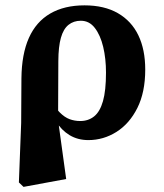

<svg xmlns="http://www.w3.org/2000/svg" viewBox="-20 -519 624 732"><path d="M52 176.5 60.7 -50.2 61.7 -220.7Q62.7 -313.1 90.2 -374.6Q117.7 -436.1 171.5 -467.4Q225.3 -498.6 302.2 -498.6Q377.6 -498.6 429.4 -468.8Q481.3 -438.9 507.5 -384.4Q533.7 -329.9 533.7 -253.9Q533.7 -167.4 503.7 -107.4Q473.6 -47.4 424 -16.1Q374.4 15.1 316.8 15.1Q276.7 15.1 245.5 -3.6Q214.4 -22.4 192.9 -56.5Q171.3 -90.6 159.4 -134.8H157.4L168 -145.9Q188.4 -109.9 207.4 -90.7Q226.4 -71.6 245.5 -64.6Q264.6 -57.6 285.9 -57.6Q316.8 -57.6 338.9 -75.3Q361.1 -93.1 372.6 -133.4Q384.1 -173.6 384.1 -242.1Q384.1 -295.5 373.4 -340.4Q362.6 -385.3 341.4 -412.6Q320.3 -439.9 288.2 -439.9Q260.6 -439.9 241.2 -424.3Q221.8 -408.8 212.2 -375Q202.7 -341.2 202.4 -286.6L201.5 -73.5V-60.3L232.3 163.5L69.7 193.5Z"/></svg>

Font: Source Serif 4 Variable
Style: Regular
Weight: 400
Designer: Frank Grießhammer
Foundry: Adobe
Version: Version 4.005;hotconv 1.1.0;makeotfexe 2.6.0